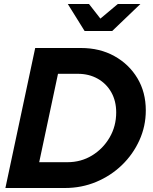

<svg xmlns="http://www.w3.org/2000/svg" viewBox="-20 -940 763 960"><path d="M7 0 156 -700H385Q479 -700 552 -659.5Q625 -619 667 -549Q709 -479 709 -388Q709 -309 677 -238.5Q645 -168 589.5 -114.5Q534 -61 461 -30.5Q388 0 305 0ZM176 -129H317Q385 -129 440 -162.5Q495 -196 528 -252.5Q561 -309 561 -378Q561 -435 536.5 -478.5Q512 -522 468.5 -546.5Q425 -571 369 -571H270ZM403 -785 319 -920H425L482 -847L569 -920H682L541 -785Z"/></svg>

Font: Red Hat Display
Style: Bold Italic
Weight: 700
Italic angle: -12°
Designer: Pentagram, MCKL
Foundry: Pentagram, MCKL
Version: Version 1.023; ttfautohint (v1.8.3)